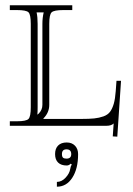

<svg xmlns="http://www.w3.org/2000/svg" viewBox="-20 -475 503 725"><path d="M96.2 -69.8V-384.8Q96.2 -419.9 87.6 -428.5Q79.1 -437 43.9 -437H17.1V-455.1H252.9V-437H219.2Q184.1 -437 175 -428.5Q166 -419.9 166 -384.8V-79.1Q166 -49.8 144 -27.8V-25.9H286.1Q316.9 -25.9 335.7 -27.8Q354.5 -29.8 370.8 -35.6Q387.2 -41.5 395.8 -53.2Q404.3 -64.9 409.7 -83.5Q415 -102.1 417 -130.9L419.9 -169.9H437L422.9 41L405.8 40L409.2 -8.8Q400.4 0 381.8 0H17.1V-17.1H43.9Q79.1 -17.1 87.6 -25.9Q96.2 -34.7 96.2 -69.8ZM118.2 -428.2Q122.1 -410.6 122.1 -384.8V-69.8Q122.1 -51.8 121.1 -42L126 -45.9Q140.1 -60.1 140.1 -79.1V-384.8Q140.1 -407.7 145 -428.2ZM231 88.9Q213.9 88.9 213.9 106.9Q213.9 116.7 218 120.4Q222.2 124 231 124Q249 124 249 106.9Q249 88.9 231 88.9ZM274.9 106.9Q274.9 162.6 252.9 196.3Q231 230 194.8 230V211.9Q212.9 211.9 227.8 195.8Q242.7 179.7 245.1 163.1Q246.6 152.8 251 146L247.1 143.1Q240.2 149.9 231.9 149.9Q210.9 149.9 199.5 138.9Q188 127.9 188 106.9Q188 85.9 199.5 74.5Q210.9 63 231.9 63Q251.5 63 263.2 75.2Q274.9 87.4 274.9 106.9Z"/></svg>

Font: FoglihtenNo01
Style: Regular
Weight: 500
Version: Version 0.61